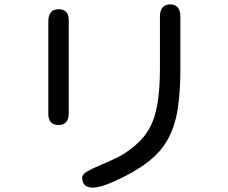

<svg xmlns="http://www.w3.org/2000/svg" viewBox="-20 -815 1040 874"><path d="M403 39Q354 39 354 -7Q354 -21 376 -34Q398 -47 431.5 -61Q465 -75 501.5 -92Q538 -109 566 -130Q604 -157 631 -188.5Q658 -220 675 -262Q692 -304 700 -363.5Q708 -423 708 -506V-738Q708 -795 755 -795Q801 -795 801 -738V-496Q801 -393 788.5 -316Q776 -239 744 -181Q712 -123 652.5 -77Q593 -31 499 11Q437 39 403 39ZM247 -246Q200 -246 200 -296V-717Q200 -773 247 -773Q293 -773 293 -722V-301Q293 -246 247 -246Z"/></svg>

Font: Huninn
Style: Regular
Weight: 400
Designer: justfont
Foundry: justfont
Version: Version 1.003